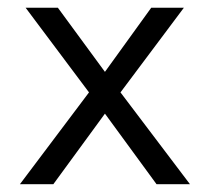

<svg xmlns="http://www.w3.org/2000/svg" viewBox="-20 -474 540 494"><path d="M453.1 -454.1 290 -236.3 468.8 0H382.8L250 -181.6L117.2 0H31.2L209 -236.3L45.9 -454.1H128.9L250 -289.1L369.1 -454.1Z"/></svg>

Font: BabelStone Xiangqi Colour
Style: Regular
Weight: 400
Designer: Andrew West
Foundry: BabelStone
Version: Version 11.001 November 01, 2021